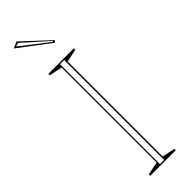

<svg xmlns="http://www.w3.org/2000/svg" viewBox="-310 -937 943 943"><g transform="rotate(-45 161.5 -465.5)"><path d="M250 -708V-698L183 -684V-24L250 -10V0H73V-10L141 -24V-684L73 -698V-708ZM147 -7H176V-701H147ZM204 -793 41 -916 75 -931 213 -802ZM203 -806 75 -921 56 -915 200 -803Z"/></g></svg>

Font: Kalnia Glaze Thin ExtraLight
Style: Regular
Weight: 250
Version: Version 1.110